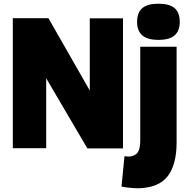

<svg xmlns="http://www.w3.org/2000/svg" viewBox="-20 -799 1011 1035"><path d="M49 0V-701H241L464 -311V-700H643V1H451L229 -377V0ZM932 -547V-31Q932 87 885 149.5Q838 212 729 216Q716 216 700 215Q684 214 667 212Q650 210 635 207L651 43Q659 44 665.5 44.5Q672 45 678 45Q709 42 722.5 22.5Q736 3 736 -42V-547ZM834 -584Q775 -584 747 -608.5Q719 -633 719 -681Q719 -731 747 -755Q775 -779 834 -779Q894 -779 921.5 -755Q949 -731 949 -681Q949 -633 921.5 -608.5Q894 -584 834 -584Z"/></svg>

Font: Georama ExtraBold
Style: Regular
Weight: 800
Designer: Jean-Baptiste Levee
Foundry: Production Type
Version: Version 1.001